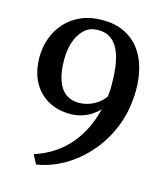

<svg xmlns="http://www.w3.org/2000/svg" viewBox="-118 -842 845 980"><g transform="rotate(15 305.0 -352.0)"><path d="M302 -752.5Q368.5 -752.5 417 -729.5Q465.5 -706.5 497.2 -665.8Q529 -625 544.2 -570.5Q559.5 -516 559.5 -453.5Q559.5 -350 526.2 -263.2Q493 -176.5 436.2 -110.8Q379.5 -45 309.2 -4.2Q239 36.5 164.5 47.5L139.5 -0.5Q197.5 -19 243.2 -49.8Q289 -80.5 323 -121.2Q357 -162 380 -210.2Q403 -258.5 415.5 -311.5Q400.5 -295 378.5 -280.2Q356.5 -265.5 327.8 -256Q299 -246.5 265 -246.5Q213.5 -246.5 172 -263.5Q130.5 -280.5 100.8 -312Q71 -343.5 55.2 -387.8Q39.5 -432 39.5 -486.5Q39.5 -539.5 56.8 -587.2Q74 -635 107.5 -672.2Q141 -709.5 190 -731Q239 -752.5 302 -752.5ZM291 -313Q325.5 -313 353.8 -324.5Q382 -336 401.5 -352.8Q421 -369.5 429 -384Q430 -393 430.8 -402.5Q431.5 -412 432 -421.2Q432.5 -430.5 432.5 -439Q432.5 -480.5 429 -519Q425.5 -557.5 416.5 -590Q407.5 -622.5 391.8 -646.8Q376 -671 352.2 -684.2Q328.5 -697.5 295 -697.5Q249.5 -697.5 220.8 -670Q192 -642.5 178.2 -599.2Q164.5 -556 164.5 -509.5Q164.5 -439 180.8 -395.8Q197 -352.5 225.5 -332.8Q254 -313 291 -313Z"/></g></svg>

Font: Merriweather Light 18pt SemiBold
Style: Regular
Weight: 600
Version: Version 2.100